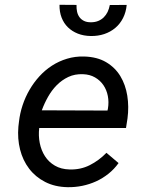

<svg xmlns="http://www.w3.org/2000/svg" viewBox="-20 -775 627 805"><path d="M263.7 9.8Q210 8.8 169.2 -12.2Q128.4 -33.2 102.1 -67.9Q75.7 -102.5 64.2 -147.9Q52.7 -193.4 57.1 -244.1L59.6 -265.1Q63.5 -299.8 74.7 -333.7Q85.9 -367.7 103.8 -398.4Q121.6 -429.2 145.3 -455.1Q168.9 -481 198 -499.8Q227.1 -518.6 261 -528.8Q294.9 -539.1 332.5 -538.1Q387.2 -536.6 424.8 -514.4Q462.4 -492.2 484.4 -456.1Q506.3 -419.9 513.7 -373.8Q521 -327.6 514.6 -278.8L508.3 -238.3H144.5Q140.6 -206.1 146.7 -175.3Q152.8 -144.5 168.5 -120.1Q184.1 -95.7 210 -80.6Q235.8 -65.4 271.5 -64.5Q317.4 -63 356.2 -82.5Q395 -102.1 426.3 -134.3L477.1 -91.3Q459 -65.9 434.8 -46.6Q410.6 -27.3 382.8 -14.6Q355 -2 324.7 4.2Q294.4 10.3 263.7 9.8ZM328.1 -463.9Q293.9 -465.3 266.6 -452.4Q239.3 -439.5 218 -418Q196.8 -396.5 181.2 -368.7Q165.5 -340.8 155.3 -312.5L430.7 -311.5L432.6 -320.3Q437 -347.2 432.1 -372.6Q427.2 -397.9 413.6 -418Q399.9 -438 378.4 -450.4Q356.9 -462.9 328.1 -463.9ZM511.2 -754.4Q508.3 -723.6 495.8 -699.2Q483.4 -674.8 463.4 -658Q443.4 -641.1 417.2 -632.3Q391.1 -623.5 360.4 -624Q330.6 -624.5 306.4 -634Q282.2 -643.6 264.9 -660.4Q247.6 -677.2 238.3 -701.2Q229 -725.1 229.5 -754.9L300.8 -754.4Q300.3 -738.8 303.2 -725.6Q306.2 -712.4 313.5 -702.6Q320.8 -692.9 332.3 -687.3Q343.8 -681.6 360.8 -681.6Q377.9 -681.6 391.4 -687Q404.8 -692.4 414.8 -702.1Q424.8 -711.9 431.2 -725.1Q437.5 -738.3 440.4 -753.9Z"/></svg>

Font: Roboto Mono
Style: Italic
Weight: 400
Designer: Google
Version: Version 2.000985; 2015; ttfautohint (v1.3)